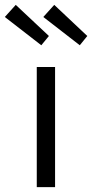

<svg xmlns="http://www.w3.org/2000/svg" viewBox="-74 -769 379 789"><path d="M77.1 0V-493.7H152.3V0ZM148.9 -749 284.7 -621.1 253.9 -583 104 -699.2ZM-9.3 -749 127 -621.1 95.7 -583 -54.2 -699.2Z"/></svg>

Font: Metrophobic
Style: Regular
Weight: 400
Designer: vernon adams
Foundry: vernon adams
Version: Version 1.000